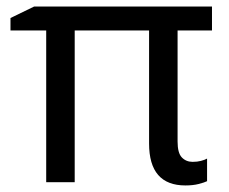

<svg xmlns="http://www.w3.org/2000/svg" viewBox="-20 -556 699 586"><path d="M568 -62Q582 -62 593.5 -65Q605 -68 612 -72V-3Q604 1 586.5 5.5Q569 10 546 10Q435 10 435 -118V-463H208V0H121V-463H12V-501L84 -536H627V-463H522V-124Q522 -89 535 -75.5Q548 -62 568 -62Z"/></svg>

Font: TSCustom
Style: Regular
Weight: 400
Designer: Monotype Design Team
Foundry: Monotype Imaging Inc.
Version: Version 2.004; ttfautohint (v1.8.3) -l 8 -r 50 -G 200 -x 14 